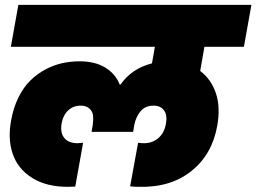

<svg xmlns="http://www.w3.org/2000/svg" viewBox="-20 -760 1036 776"><path d="M857.9 -251Q837.4 -135.7 753.4 -68.6Q669.4 -1.5 541 -4.9Q525.4 -4.9 505.9 -6.8L538.1 -183.1Q547.9 -181.2 563 -181.2Q595.2 -181.2 619.9 -201.9Q644.5 -222.7 650.9 -261.2Q656.7 -294.4 643.1 -313.7Q629.4 -333 600.1 -333Q566.9 -333 548.1 -310.3Q529.3 -287.6 522.9 -255.9L518.1 -227.1H350.1L355 -255.9Q357.4 -274.4 356.2 -291.5Q355 -308.6 342 -320.8Q329.1 -333 306.2 -333Q275.9 -333 255.4 -313.7Q234.9 -294.4 229 -261.2Q222.7 -223.1 240 -202.1Q257.3 -181.2 293.9 -181.2Q300.3 -181.2 315.9 -183.1L284.2 -5.9Q270 -4.9 253.9 -4.9Q168 -4.9 110.6 -40.5Q53.2 -76.2 32 -136.5Q10.7 -196.8 24.9 -272.9Q33.7 -323.7 54 -365Q74.2 -406.2 101.3 -433.3Q128.4 -460.4 162.1 -478.5Q195.8 -496.6 230.2 -504.4Q264.6 -512.2 300.8 -512.2Q364.7 -512.2 406 -486.6Q447.3 -460.9 463.9 -418H466.8Q512.7 -483.4 594.2 -503.9L606 -570.8H23.9L54.2 -740.2H996.1L965.8 -570.8H806.2L789.1 -473.1Q833 -440.4 852.3 -384Q871.6 -327.6 857.9 -251Z"/></svg>

Font: SVN-Poppins Black
Style: Italic
Weight: 900
Italic angle: -10°
Designer: Ninad Kale (Devanagari), Jonny Pinhorn (Latin)
Foundry: Indian Type Foundry
Version: Version 3.002 2017